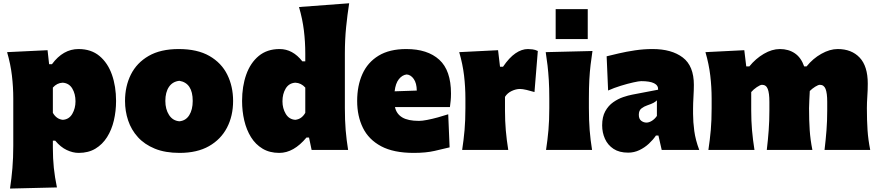

<svg xmlns="http://www.w3.org/2000/svg" viewBox="-20 -899 5268 1151"><path d="M40 231.4Q49.3 170.4 54.4 108.9Q59.6 47.4 59.6 -25.9V-308.6Q59.6 -377 51.5 -445.6Q43.5 -514.2 22.5 -586.4L265.1 -598.1L274.4 -514.2H291.5Q358.4 -605 450.7 -605Q526.4 -605 576.2 -563.5Q626 -522 650.9 -451.7Q675.8 -381.3 675.8 -293.9Q675.8 -232.9 662.6 -176.8Q649.4 -120.6 621.8 -76.9Q594.2 -33.2 552 -7.8Q509.8 17.6 451.7 17.6Q416.5 17.6 379.9 0.2Q343.3 -17.1 311 -55.7H296.9V-12.2Q296.9 50.8 302.7 107.2Q308.6 163.6 321.3 224.6ZM356.4 -180.7Q394 -183.1 413.3 -216.3Q432.6 -249.5 432.6 -291.5Q432.6 -336.4 413.1 -368.7Q393.6 -400.9 355.5 -403.3Q321.8 -401.9 296.9 -374V-222.7Q306.6 -205.1 321.3 -194.1Q335.9 -183.1 356.4 -180.7Z M1056.6 17.6Q970.2 17.6 908.2 -7.8Q846.2 -33.2 806.6 -76.9Q767.1 -120.6 748.3 -176.5Q729.5 -232.4 729.5 -293.9Q729.5 -381.8 764.6 -452.1Q799.8 -522.5 871.1 -563.7Q942.4 -605 1051.3 -605Q1163.1 -605 1235.4 -563.5Q1307.6 -522 1342.5 -451.4Q1377.4 -380.9 1377.4 -293.9Q1377.4 -204.1 1340.8 -133.8Q1304.2 -63.5 1232.9 -22.9Q1161.6 17.6 1056.6 17.6ZM1055.2 -171.9Q1093.8 -175.3 1114.5 -208.5Q1135.3 -241.7 1135.3 -293.9Q1135.3 -401.4 1055.2 -414.6Q1014.6 -410.2 992.9 -378.2Q971.2 -346.2 971.2 -293.9Q971.2 -244.1 993.4 -209.7Q1015.6 -175.3 1055.2 -171.9Z M1654.3 17.6Q1596.2 17.6 1554 -7.8Q1511.7 -33.2 1484.6 -76.9Q1457.5 -120.6 1444.3 -176.8Q1431.2 -232.9 1431.2 -293.9Q1431.2 -381.3 1456.1 -451.7Q1481 -522 1531 -563.5Q1581.1 -605 1656.2 -605Q1734.9 -605 1792.5 -531.2H1810.1V-577.6Q1810.1 -647.5 1801.8 -716.1Q1793.5 -784.7 1772.5 -856.9L2073.2 -879.4Q2062.5 -811.5 2054.9 -736.1Q2047.4 -660.6 2047.4 -577.6V-250.5Q2047.4 -177.2 2052.2 -119.1Q2057.1 -61 2066.9 0H1848.1L1832.5 -74.7H1817.4Q1740.7 17.6 1654.3 17.6ZM1750.5 -180.7Q1771 -183.1 1785.6 -194.1Q1800.3 -205.1 1810.1 -222.7V-374Q1785.2 -401.9 1750.5 -403.3Q1712.4 -400.9 1692.9 -368.7Q1673.3 -336.4 1673.3 -291.5Q1673.3 -249.5 1693.1 -216.3Q1712.9 -183.1 1750.5 -180.7Z M2460.4 17.6Q2339.8 17.6 2265.1 -22.2Q2190.4 -62 2155.8 -132.3Q2121.1 -202.6 2121.1 -293.9Q2121.1 -385.3 2152.6 -455.3Q2184.1 -525.4 2249.5 -565.2Q2314.9 -605 2415.5 -605Q2543 -605 2613.3 -541Q2683.6 -477.1 2683.6 -338.4Q2683.6 -313.5 2681.6 -294.7Q2679.7 -275.9 2677.2 -257.3H2347.7Q2356.4 -216.3 2391.1 -195.3Q2425.8 -174.3 2491.7 -174.3Q2510.7 -174.3 2541 -180.2Q2571.3 -186 2605 -195.3Q2638.7 -204.6 2667 -213.9L2675.3 -15.6Q2637.2 -6.3 2585.2 5.6Q2533.2 17.6 2460.4 17.6ZM2478.5 -356Q2478 -400.4 2460.4 -425.5Q2442.9 -450.7 2418 -452.6Q2391.6 -449.7 2371.3 -424.6Q2351.1 -399.4 2345.7 -351.6Z M2750.5 0Q2759.8 -61 2764.9 -119.1Q2770 -177.2 2770 -250.5V-308.6Q2770 -377 2762 -445.6Q2753.9 -514.2 2732.9 -586.4L2965.8 -598.1L2977.5 -499H2995.6Q3032.7 -553.7 3070.1 -579.3Q3107.4 -605 3145 -605Q3155.8 -605 3172.4 -603Q3189 -601.1 3204.1 -593.3L3184.1 -347.2Q3161.6 -354 3137 -359.9Q3112.3 -365.7 3097.2 -365.7Q3073.2 -365.7 3047.4 -353.5Q3021.5 -341.3 3007.3 -318.4V-236.8Q3007.3 -173.8 3012.2 -117.4Q3017.1 -61 3026.9 0Z M3311.1 -844.2H3503.4V-664.8H3311.1ZM3253.4 0Q3262.7 -61 3267.8 -119.1Q3272.9 -177.2 3272.9 -250.5V-308.6Q3272.9 -371.1 3270 -418.5Q3267.1 -465.8 3262.5 -505.9Q3257.8 -545.9 3251.5 -586.4L3531.7 -593.3Q3525.4 -551.8 3520.5 -510.7Q3515.6 -469.7 3512.9 -421.4Q3510.3 -373 3510.3 -308.6V-250.5Q3510.3 -177.2 3514.9 -119.1Q3519.5 -61 3529.3 0Z M3745.6 16.1Q3692.4 16.1 3658 -6.6Q3623.5 -29.3 3606.7 -66.7Q3589.8 -104 3589.8 -147.5Q3589.8 -198.7 3608.6 -232.4Q3627.4 -266.1 3656 -286.1Q3684.6 -306.2 3715.3 -316.7Q3746.1 -327.1 3769.5 -331.5L3925.3 -361.3Q3928.2 -412.6 3823.7 -412.6Q3810.5 -412.6 3776.6 -405Q3742.7 -397.5 3701.4 -384.8Q3660.2 -372.1 3625.5 -356.4L3616.7 -561.5Q3646.5 -568.8 3690.4 -579.1Q3734.4 -589.4 3786.6 -597.2Q3838.9 -605 3892.6 -605Q4006.3 -605 4073 -554.4Q4139.6 -503.9 4139.6 -390.1Q4139.6 -360.4 4137.2 -318.8Q4134.8 -277.3 4134.8 -248V-216.3Q4134.8 -168 4142.1 -113.8Q4149.4 -59.6 4171.9 0H3946.8L3927.2 -86.4H3912.1Q3895.5 -61.5 3870.1 -37.8Q3844.7 -14.2 3813 1Q3781.2 16.1 3745.6 16.1ZM3855.5 -164.1Q3871.1 -164.1 3888.4 -175Q3905.8 -186 3918 -204.1V-297.4Q3910.2 -289.6 3898.4 -283Q3886.7 -276.4 3859.4 -267.1Q3841.3 -261.2 3825.4 -249Q3809.6 -236.8 3809.6 -210.9Q3809.6 -186 3824 -175Q3838.4 -164.1 3855.5 -164.1Z M4922.9 0Q4930.2 -61 4934.6 -117.4Q4939 -173.8 4939 -236.8V-288.6Q4939 -340.8 4929.2 -365.7Q4919.4 -390.6 4895 -390.6Q4885.3 -390.6 4866.9 -379.2Q4848.6 -367.7 4834.5 -353.5Q4833.5 -326.7 4831.8 -300.3Q4830.1 -273.9 4830.1 -250.5Q4830.1 -177.2 4834 -119.1Q4837.9 -61 4850.1 0H4576.7Q4584 -61 4588.1 -117.4Q4592.3 -173.8 4592.3 -236.8V-288.6Q4592.3 -340.8 4582.5 -365.7Q4572.8 -390.6 4548.3 -390.6Q4537.6 -390.6 4517.1 -376.7Q4496.6 -362.8 4483.4 -347.2V-236.8Q4483.4 -173.8 4488.3 -117.4Q4493.2 -61 4502.9 0H4226.6Q4235.8 -61 4241 -119.1Q4246.1 -177.2 4246.1 -250.5V-308.6Q4246.1 -377 4238 -445.6Q4230 -514.2 4209 -586.4L4441.9 -598.1L4453.6 -501H4472.2Q4509.8 -547.4 4558.8 -576.2Q4607.9 -605 4655.3 -605Q4707 -605 4744.6 -579.6Q4782.2 -554.2 4800.8 -501H4815.4Q4853 -547.9 4903.8 -576.4Q4954.6 -605 5002 -605Q5085 -605 5133.5 -553.7Q5182.1 -502.4 5182.1 -397.5Q5182.1 -358.9 5179.4 -321.3Q5176.8 -283.7 5176.8 -250.5Q5176.8 -177.2 5180.7 -119.1Q5184.6 -61 5196.8 0Z"/></svg>

Font: Pinar-DS3-FD Black
Style: Regular
Weight: 900
Designer: Amin Abedi
Version: Version 3.000